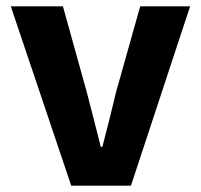

<svg xmlns="http://www.w3.org/2000/svg" viewBox="-20 -584 631 604"><path d="M14 -564H178L253 -294L275 -209L297 -122H302Q328 -221 345 -294L421 -564H578L392 0H204Z"/></svg>

Font: Merged Yaku Han JP ExtraBold
Style: Regular
Weight: 800
Designer: Ryoko NISHIZUKA 西塚涼子 (kana, bopomofo & ideographs); Paul D. Hunt (Latin, Greek & Cyrillic); Sandoll Communications 산돌커뮤니
Foundry: Adobe
Version: Version 2.004